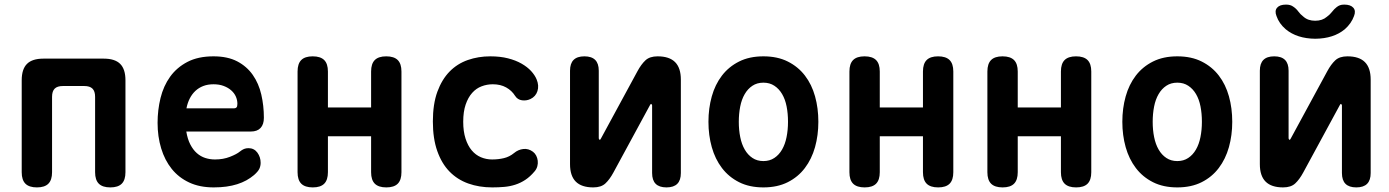

<svg xmlns="http://www.w3.org/2000/svg" viewBox="-20 -805 6040 835"><path d="M140.6 10Q106.9 10 90.6 -6.1Q74.4 -22.3 74.4 -56V-456Q74.4 -504.2 97.3 -527.1Q120.2 -550 168.4 -550H431.6Q479.8 -550 502.7 -527.1Q525.6 -504.2 525.6 -456V-56Q525.6 -22.3 509.5 -6.1Q493.4 10 459.8 10Q426.1 10 409.8 -6.1Q393.6 -22.3 393.6 -56V-383.9Q393.6 -408.1 382.2 -419.5Q370.8 -430.9 346.6 -430.9H253.4Q229.2 -430.9 217.8 -419.5Q206.4 -408.1 206.4 -383.9V-56Q206.4 -22.3 190.3 -6.1Q174.2 10 140.6 10Z M1060.4 -160.7Q1085 -160.7 1099.3 -141.3Q1113.5 -121.8 1113.5 -97.1Q1113.5 -83.2 1108 -71.2Q1102.4 -59.2 1084.8 -43.7Q1069.5 -30.8 1051.5 -20.8Q1033.5 -10.9 1011.6 -3.9Q989.7 3 964.4 6.5Q939.1 10 909.2 10Q848.4 10 802.9 -11.3Q757.4 -32.5 726.9 -70.4Q696.5 -108.3 680.9 -159.8Q665.3 -211.2 665.3 -270.6Q665.3 -326.2 678.1 -378.7Q691 -431.2 719.9 -471.4Q748.8 -511.6 795.2 -535.8Q841.7 -560 908.5 -560Q969.9 -560 1011.7 -538.1Q1053.4 -516.2 1079.3 -479.2Q1105.2 -442.2 1116.4 -393.7Q1127.6 -345.3 1127.6 -292.6Q1127.6 -264.1 1113.2 -248.5Q1098.8 -233 1070.8 -233H790.2Q795.6 -200 807.6 -176.9Q819.5 -153.7 836 -139.1Q852.5 -124.5 872.7 -118Q892.9 -111.5 915.1 -111.5Q951 -111.5 980.3 -123.1Q1009.6 -134.6 1023.2 -145.9Q1032.6 -153.6 1041.4 -157.2Q1050.3 -160.7 1060.4 -160.7ZM999.2 -334Q1004.9 -334 1008.6 -337.9Q1012.4 -341.8 1012.4 -353.7Q1012.4 -369.8 1005.8 -384.8Q999.2 -399.9 985.8 -411.8Q972.4 -423.8 953 -431.1Q933.7 -438.5 908.5 -438.5Q883.8 -438.5 864.2 -431Q844.6 -423.5 829.9 -409.8Q815.2 -396.1 805.4 -377Q795.6 -357.9 790.9 -334Z M1340.3 10Q1306.6 10 1290.3 -6.1Q1274.1 -22.3 1274.1 -56V-494Q1274.1 -527.7 1290.2 -543.9Q1306.3 -560 1339.9 -560Q1373.6 -560 1389.9 -543.9Q1406.1 -527.7 1406.1 -494V-337.5H1593.9V-494Q1593.9 -527.7 1610 -543.9Q1626.1 -560 1659.7 -560Q1693.4 -560 1709.7 -543.9Q1725.9 -527.7 1725.9 -494V-56Q1725.9 -22.3 1709.8 -6.1Q1693.7 10 1660.1 10Q1626.4 10 1610.1 -6.1Q1593.9 -22.3 1593.9 -56V-212.5H1406.1V-56Q1406.1 -22.3 1390 -6.1Q1373.9 10 1340.3 10Z M1862.5 -276.8Q1862.5 -352.4 1882.1 -406.1Q1901.8 -459.7 1935.3 -493.9Q1968.8 -528 2014.5 -544Q2060.2 -560 2112.3 -560Q2155.2 -560 2189 -551.4Q2222.9 -542.8 2248.2 -528.3Q2273.5 -513.8 2289.9 -495.9Q2306.2 -478.1 2313.8 -459.6Q2325 -432.4 2317.3 -408.7Q2309.6 -385.1 2287 -374.4Q2269.7 -366.2 2250.2 -368.8Q2230.7 -371.5 2220.3 -387.9Q2205.8 -411.2 2181.2 -424.8Q2156.7 -438.5 2123.2 -438.5Q2097.7 -438.5 2074.4 -429.6Q2051 -420.8 2033.4 -401Q2015.7 -381.2 2005.1 -350.2Q1994.5 -319.3 1994.5 -275.5Q1994.5 -233.5 2004.6 -202.3Q2014.6 -171.1 2031.6 -151Q2048.5 -130.9 2071.5 -121.2Q2094.5 -111.5 2120.1 -111.5Q2147.5 -111.5 2171.6 -117.3Q2195.8 -123.1 2215.7 -139.5Q2233.3 -154.3 2255.7 -157Q2278.1 -159.7 2297.9 -145Q2306.7 -138.3 2312 -128Q2317.2 -117.7 2318.6 -105.9Q2320 -94.1 2316.8 -81.9Q2313.5 -69.6 2304.9 -59.7Q2285.6 -36.7 2264.8 -23Q2244 -9.3 2221.1 -1.9Q2198.1 5.6 2172.9 7.8Q2147.8 10 2120.9 10Q2063.8 10 2016.4 -7Q1969 -24 1934.9 -58.9Q1900.9 -93.7 1881.7 -148.1Q1862.5 -202.4 1862.5 -276.8Z M2459 -497.5Q2459 -528.9 2474.5 -544.4Q2490.1 -560 2521.5 -560Q2552.9 -560 2568.5 -544.4Q2584 -528.9 2584 -497.5V-203Q2586 -197 2588 -197Q2590 -197 2590.9 -198.5Q2591.7 -200 2593.7 -203L2752.3 -495.3Q2768.5 -525.3 2787 -542.6Q2805.5 -560 2839.9 -560Q2890.8 -560 2915.9 -534.9Q2941 -509.8 2941 -458.9V-52.5Q2941 -21.1 2925.5 -5.6Q2909.9 10 2878.5 10Q2847.1 10 2831.5 -5.6Q2816 -21.1 2816 -52.5V-347Q2814 -353 2812 -353Q2810 -353 2809.1 -351.5Q2808.3 -350 2806.3 -347L2647.7 -54.7Q2631.5 -24.7 2613 -7.4Q2594.5 10 2560.1 10Q2509.2 10 2484.1 -15.1Q2459 -40.2 2459 -91.1Z M3300 10Q3239.2 10 3194.4 -12.6Q3149.6 -35.1 3119.8 -74.2Q3090.1 -113.2 3075.5 -165Q3061 -216.8 3061 -275.3Q3061 -333.8 3075.4 -385.4Q3089.8 -437.1 3119.5 -476Q3149.3 -514.9 3194.2 -537.4Q3239.2 -560 3300 -560Q3361.1 -560 3406.1 -537.4Q3451 -514.9 3480.6 -476.3Q3510.2 -437.8 3524.6 -386.1Q3539 -334.5 3539 -275.3Q3539 -216.8 3524.5 -165Q3509.9 -113.2 3480.3 -74.2Q3450.7 -35.1 3405.8 -12.6Q3360.8 10 3300 10ZM3300 -104.5Q3327.3 -104.5 3347.5 -118Q3367.8 -131.4 3381.1 -154.5Q3394.5 -177.5 3400.7 -208.8Q3407 -240 3407 -275.3Q3407 -311.3 3400.9 -342.2Q3394.8 -373.2 3381.4 -395.9Q3368.1 -418.6 3347.8 -432Q3327.6 -445.5 3300 -445.5Q3272.4 -445.5 3252.2 -432Q3231.9 -418.6 3218.6 -395.5Q3205.2 -372.5 3199.1 -341.4Q3193 -310.3 3193 -275Q3193 -239.7 3199.3 -208.6Q3205.5 -177.5 3218.9 -154.5Q3232.2 -131.4 3252.5 -118Q3272.7 -104.5 3300 -104.5Z M3740.3 10Q3706.6 10 3690.3 -6.1Q3674.1 -22.3 3674.1 -56V-494Q3674.1 -527.7 3690.2 -543.9Q3706.3 -560 3739.9 -560Q3773.6 -560 3789.9 -543.9Q3806.1 -527.7 3806.1 -494V-337.5H3993.9V-494Q3993.9 -527.7 4010 -543.9Q4026.1 -560 4059.7 -560Q4093.4 -560 4109.7 -543.9Q4125.9 -527.7 4125.9 -494V-56Q4125.9 -22.3 4109.8 -6.1Q4093.7 10 4060.1 10Q4026.4 10 4010.1 -6.1Q3993.9 -22.3 3993.9 -56V-212.5H3806.1V-56Q3806.1 -22.3 3790 -6.1Q3773.9 10 3740.3 10Z M4340.3 10Q4306.6 10 4290.3 -6.1Q4274.1 -22.3 4274.1 -56V-494Q4274.1 -527.7 4290.2 -543.9Q4306.3 -560 4339.9 -560Q4373.6 -560 4389.9 -543.9Q4406.1 -527.7 4406.1 -494V-337.5H4593.9V-494Q4593.9 -527.7 4610 -543.9Q4626.1 -560 4659.7 -560Q4693.4 -560 4709.7 -543.9Q4725.9 -527.7 4725.9 -494V-56Q4725.9 -22.3 4709.8 -6.1Q4693.7 10 4660.1 10Q4626.4 10 4610.1 -6.1Q4593.9 -22.3 4593.9 -56V-212.5H4406.1V-56Q4406.1 -22.3 4390 -6.1Q4373.9 10 4340.3 10Z M5100 10Q5039.2 10 4994.4 -12.6Q4949.6 -35.1 4919.8 -74.2Q4890.1 -113.2 4875.5 -165Q4861 -216.8 4861 -275.3Q4861 -333.8 4875.4 -385.4Q4889.8 -437.1 4919.5 -476Q4949.3 -514.9 4994.2 -537.4Q5039.2 -560 5100 -560Q5161.1 -560 5206.1 -537.4Q5251 -514.9 5280.6 -476.3Q5310.2 -437.8 5324.6 -386.1Q5339 -334.5 5339 -275.3Q5339 -216.8 5324.5 -165Q5309.9 -113.2 5280.3 -74.2Q5250.7 -35.1 5205.8 -12.6Q5160.8 10 5100 10ZM5100 -104.5Q5127.3 -104.5 5147.5 -118Q5167.8 -131.4 5181.1 -154.5Q5194.5 -177.5 5200.7 -208.8Q5207 -240 5207 -275.3Q5207 -311.3 5200.9 -342.2Q5194.8 -373.2 5181.4 -395.9Q5168.1 -418.6 5147.8 -432Q5127.6 -445.5 5100 -445.5Q5072.4 -445.5 5052.2 -432Q5031.9 -418.6 5018.6 -395.5Q5005.2 -372.5 4999.1 -341.4Q4993 -310.3 4993 -275Q4993 -239.7 4999.3 -208.6Q5005.5 -177.5 5018.9 -154.5Q5032.2 -131.4 5052.5 -118Q5072.7 -104.5 5100 -104.5Z M5459 -497.5Q5459 -528.9 5474.5 -544.4Q5490.1 -560 5521.5 -560Q5552.9 -560 5568.5 -544.4Q5584 -528.9 5584 -497.5V-203Q5586 -197 5588 -197Q5590 -197 5590.9 -198.5Q5591.7 -200 5593.7 -203L5752.3 -495.3Q5768.5 -525.3 5787 -542.6Q5805.5 -560 5839.9 -560Q5890.8 -560 5915.9 -534.9Q5941 -509.8 5941 -458.9V-52.5Q5941 -21.1 5925.5 -5.6Q5909.9 10 5878.5 10Q5847.1 10 5831.5 -5.6Q5816 -21.1 5816 -52.5V-347Q5814 -353 5812 -353Q5810 -353 5809.1 -351.5Q5808.3 -350 5806.3 -347L5647.7 -54.7Q5631.5 -24.7 5613 -7.4Q5594.5 10 5560.1 10Q5509.2 10 5484.1 -15.1Q5459 -40.2 5459 -91.1ZM5531.4 -735.3Q5522.5 -757.9 5534 -771.4Q5545.5 -785 5572.9 -785Q5583.2 -785 5590.8 -782.7Q5598.5 -780.4 5604.2 -776.1Q5617 -767.8 5625.9 -755.5Q5634.7 -743.1 5649 -732.1Q5668.5 -714.8 5699.7 -714.8Q5730.9 -714.8 5750.7 -732.1Q5764.3 -742.1 5773.3 -754Q5782.3 -765.8 5793.1 -774.1Q5799.8 -779.4 5807.3 -782.2Q5814.8 -785 5826.1 -785Q5853.5 -785 5865.5 -771.4Q5877.5 -757.9 5868.6 -735.3Q5856.8 -702.7 5828.6 -677.9Q5779.7 -637.2 5700 -636.5Q5620.3 -637.2 5571.4 -677.9Q5542.5 -702.7 5531.4 -735.3Z"/></svg>

Font: Maple Mono
Style: Regular
Weight: 400
Monospace: yes
Designer: subframe7536
Version: Version 7.300